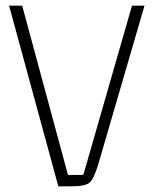

<svg xmlns="http://www.w3.org/2000/svg" viewBox="-20 -655 538 675"><path d="M328 -86Q311 -27 295.5 -13.5Q280 0 232 0H185L12 -635H58L219 -40H268Q274 -40 275 -47L444 -635H488Z"/></svg>

Font: Gemunu Libre ExtraLight
Style: Regular
Weight: 200
Designer: Puspanada Ekanayake, Sola Matas, Pathum Egodawatta, Kosala Senevirathne
Foundry: mooniak
Version: Version 1.100